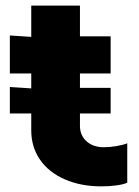

<svg xmlns="http://www.w3.org/2000/svg" viewBox="-20 -649 495 682"><path d="M15 -388V-523L91 -518V-629H264V-520H373V-388H264V-337H373V-246H264V-202Q264 -168 287.5 -147Q311 -126 349 -126Q370 -126 393.5 -130Q417 -134 432 -140V0Q419 6 394 9.5Q369 13 341 13Q267 13 210 -12Q153 -37 122 -82Q91 -127 91 -186V-246H15V-340L91 -335V-388Z"/></svg>

Font: Non Bureau Extended
Style: Bold
Weight: 700
Width: 7
Designer: Jona Saucedo
Foundry: Non Foundry
Version: Version 1.000; ttfautohint (v1.8.4)